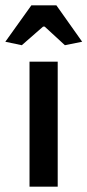

<svg xmlns="http://www.w3.org/2000/svg" viewBox="-42 -702 329 722"><path d="M-22 -545 76 -682H170L267 -545L202 -532L126 -602H120L40 -532ZM69 -470H175V0H69Z"/></svg>

Font: Athiti SemiBold
Style: Regular
Weight: 600
Designer: CadsonDemak Team
Foundry: CadsonDemak
Version: Version 1.033